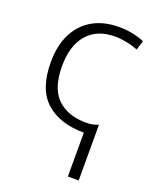

<svg xmlns="http://www.w3.org/2000/svg" viewBox="-145 -626 769 950"><g transform="rotate(20 239.5 -151.0)"><path d="M316 -542Q354 -542 388.5 -535Q423 -528 450 -516L435 -467Q407 -478 375 -484.5Q343 -491 315 -491Q219 -491 167.5 -431.5Q116 -372 116 -264Q116 -148 171 -94.5Q226 -41 323 -41Q344 -41 358.5 -44.5Q373 -48 387 -53V240H330V9Q202 9 129.5 -56.5Q57 -122 57 -263Q57 -353 89.5 -415.5Q122 -478 180 -510Q238 -542 316 -542Z"/></g></svg>

Font: RS Noto Sans Light
Style: Regular
Weight: 300
Designer: Monotype Design Team
Foundry: Monotype Imaging Inc.
Version: Version 3.10